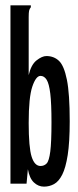

<svg xmlns="http://www.w3.org/2000/svg" viewBox="-20 -685 290 716"><path d="M144 11Q123 11 106.5 -4.5Q90 -20 84 -54L79 0H19V-665H95V-658Q90 -652 88.5 -645Q87 -638 87 -621V-405Q96 -444 116.5 -460Q137 -476 153 -476Q181 -476 200 -458Q219 -440 229.5 -387.5Q240 -335 240 -233Q240 -155 232.5 -107Q225 -59 212 -33.5Q199 -8 181.5 1.5Q164 11 144 11ZM131 -66Q145 -66 154 -75.5Q163 -85 167.5 -120Q172 -155 172 -229Q172 -299 167.5 -336Q163 -373 154 -387.5Q145 -402 131 -402Q114 -402 100.5 -362Q87 -322 87 -227Q87 -135 98 -100.5Q109 -66 131 -66Z"/></svg>

Font: Inconsolata UltraCondensed Bold
Style: Regular
Weight: 700
Width: 1
Monospace: yes
Designer: Raph Levien, Cyreal, Brenton Simpson
Foundry: Raph Levien, Cyreal, Google
Version: Version 3.001; ttfautohint (v1.8.2.53-6de2)